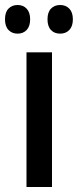

<svg xmlns="http://www.w3.org/2000/svg" viewBox="-45 -752 313 772"><path d="M164.1 0H61.5V-541.5H164.1ZM-24.9 -674.3Q-24.9 -703.1 -10.7 -717.5Q3.4 -731.9 25.9 -731.9Q48.3 -731.9 62.3 -717Q76.2 -702.1 76.2 -674.3Q76.2 -646.5 62.3 -631.6Q48.3 -616.7 25.9 -616.7Q3.4 -616.7 -10.7 -631.3Q-24.9 -646 -24.9 -674.3ZM146 -674.3Q146 -703.1 160.2 -717.5Q174.3 -731.9 196.8 -731.9Q219.7 -731.9 233.9 -717Q248 -702.1 248 -674.3Q248 -646.5 233.9 -631.6Q219.7 -616.7 196.8 -616.7Q173.8 -616.7 159.9 -631.3Q146 -646 146 -674.3Z"/></svg>

Font: Open Sans Condensed SemiBold
Style: Regular
Weight: 600
Width: 3
Designer: Monotype Design Team
Foundry: Monotype Imaging Inc.
Version: Version 3.000; ttfautohint (v1.8.4)